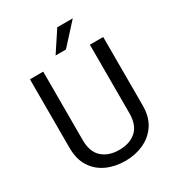

<svg xmlns="http://www.w3.org/2000/svg" viewBox="-212 -1030 1072 1168"><g transform="rotate(-30 324.0 -446.0)"><path d="M489.3 -710.9H583V-230Q583 -149.9 547.4 -96.7Q511.7 -43.5 452.9 -16.8Q394 9.8 325.2 9.8Q252.9 9.8 194.6 -16.8Q136.2 -43.5 102.3 -96.7Q68.4 -149.9 68.4 -230V-710.9H161.6V-230Q161.6 -146.5 206.8 -106.7Q252 -66.9 325.2 -66.9Q399.4 -66.9 444.3 -106.7Q489.3 -146.5 489.3 -230ZM275.9 -758.3 370.6 -901.9H479.5L348.6 -758.3Z"/></g></svg>

Font: Vazirmatn FD
Style: Regular
Weight: 400
Designer: Saber Rastikerdar
Foundry: Saber Rastikerdar
Version: Version 33.001